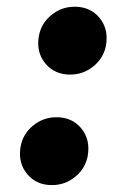

<svg xmlns="http://www.w3.org/2000/svg" viewBox="-20 -534 378 565"><path d="M132.8 10.7Q86.9 10.7 59.8 -22Q32.7 -54.7 40.5 -101.6Q46.9 -139.2 76.9 -164.1Q106.9 -189 146 -189Q192.4 -189 219.2 -156.2Q246.1 -123.5 238.3 -76.2Q231.9 -39.1 201.9 -14.2Q171.9 10.7 132.8 10.7ZM186.5 -314.5Q140.6 -314.5 113.5 -347.2Q86.4 -379.9 94.2 -426.8Q100.6 -464.4 130.6 -489.3Q160.6 -514.2 199.7 -514.2Q246.1 -514.2 272.9 -481.4Q299.8 -448.7 292 -401.4Q285.6 -364.3 255.6 -339.4Q225.6 -314.5 186.5 -314.5Z"/></svg>

Font: Inter 20pt Black
Style: Italic
Weight: 900
Italic angle: -9.3988°
Version: Version 4.001;git-66647c0bb